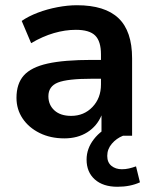

<svg xmlns="http://www.w3.org/2000/svg" viewBox="-20 -519 587 734"><path d="M226 10Q173 10 131.5 -10.5Q90 -31 66.5 -66Q43 -101 43 -145Q43 -199 71 -230.5Q99 -262 162 -276Q225 -290 331 -290H366V-311Q366 -361 344 -383Q322 -405 270 -405Q229 -405 186 -392.5Q143 -380 99 -354L63 -439Q89 -457 124.5 -470.5Q160 -484 199.5 -491.5Q239 -499 274 -499Q381 -499 433 -449.5Q485 -400 485 -296V0H368V-78Q351 -37 314 -13.5Q277 10 226 10ZM252 -76Q301 -76 333.5 -110Q366 -144 366 -196V-218H332Q238 -218 201.5 -203.5Q165 -189 165 -151Q165 -118 188 -97Q211 -76 252 -76ZM429 195Q374 195 342.5 167Q311 139 311 91Q311 49 339 13Q367 -23 413 -42L450 0Q425 10 407.5 30.5Q390 51 390 77Q390 102 406 115Q422 128 446 128Q460 128 473 125Q486 122 500 117L515 178Q478 195 429 195Z"/></svg>

Font: Nunito Sans
Style: Bold
Weight: 700
Designer: Vernon Adams
Foundry: Vernon Adams
Version: Version 3.101; ttfautohint (v1.8.4.7-5d5b);gftools[0.9.27]